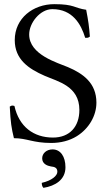

<svg xmlns="http://www.w3.org/2000/svg" viewBox="-20 -678 525 924"><path d="M394.7 -631C336.9 -639 339 -658 241.3 -658C140 -658 51 -591 51 -485C51 -391.9 117.9 -346.7 195.4 -313C258.4 -285.6 362 -263.8 362 -149C362 -68 314.8 -16 235 -16C141.5 -16 71.5 -68.5 49.5 -168C37.2 -172 36.6 -170.1 27 -165C31 -88 35 -62 47 -13C110 -13 138 10 226.7 10C272.2 10 315.2 -1.1 350 -22.8C407.5 -58.8 444 -120.4 444 -184C444 -279.2 379 -324.2 306.9 -355C258 -375.8 120.4 -414 120.4 -512C120.4 -568 173 -634 231.9 -634C329 -634 370 -562 390 -496C401.5 -496.2 403.5 -495 412.5 -502C409 -550 405 -578 394.7 -631ZM233 41C204 41 183 60 183 84C183 111 208 120 225 123C243 125 256 129 256 149C256 167 230 191 181 202C181 211 183 220 189 226C246 217 295 187 295 127C295 75 271 41 233 41Z"/></svg>

Font: Libertinus Serif Display
Style: Regular
Weight: 400
Designer: Philipp H. Poll
Foundry: Khaled Hosny
Version: Version 6.1